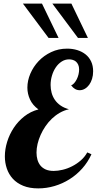

<svg xmlns="http://www.w3.org/2000/svg" viewBox="-20 -1020 533 1058"><path d="M483.9 -169.9Q463.9 -126 432.9 -91.3Q401.9 -56.6 363 -32.2Q324.2 -7.8 280.3 5.1Q236.3 18.1 190.9 18.1Q142.6 18.1 107.7 3.7Q72.8 -10.7 50.5 -35.2Q28.3 -59.6 17.6 -91.3Q6.8 -123 6.8 -158.2Q6.8 -197.8 19.5 -238.8Q32.2 -279.8 55.9 -315.7Q79.6 -351.6 114 -378.7Q148.4 -405.8 191.9 -417Q159.7 -440.4 145.3 -471.9Q130.9 -503.4 130.9 -537.1Q130.9 -575.7 147.2 -614Q163.6 -652.3 192.6 -683.1Q221.7 -713.9 262 -732.9Q302.2 -752 350.1 -752Q379.9 -752 406 -743.9Q432.1 -735.8 451.7 -720.2Q471.2 -704.6 482.2 -681.2Q493.2 -657.7 493.2 -627Q493.2 -604.5 487.3 -585.4Q481.4 -566.4 471.2 -552.5Q460.9 -538.6 447.5 -530.8Q434.1 -522.9 418.9 -522.9Q391.6 -522.9 372.1 -549.8Q380.9 -552.7 388.9 -562Q397 -571.3 403.1 -583.5Q409.2 -595.7 412.6 -609.9Q416 -624 416 -637.2Q416 -652.3 411.1 -663.1Q406.2 -673.8 398.7 -680.4Q391.1 -687 381.1 -689.9Q371.1 -692.9 360.8 -692.9Q338.4 -692.9 319.6 -680.7Q300.8 -668.5 287.4 -648.7Q273.9 -628.9 266.4 -603.5Q258.8 -578.1 258.8 -551.8Q258.8 -529.8 264.4 -508.8Q270 -487.8 282.2 -470Q294.4 -452.1 313.7 -438.7Q333 -425.3 359.9 -418Q333 -412.1 309.3 -398.4Q285.6 -384.8 265.9 -366Q246.1 -347.2 230.5 -324.2Q214.8 -301.3 203.9 -276.6Q192.9 -252 187 -227.1Q181.2 -202.1 181.2 -179.2Q181.2 -158.2 186.5 -139.6Q191.9 -121.1 203.1 -107.4Q214.4 -93.8 232.4 -85.9Q250.5 -78.1 275.9 -78.1Q298.8 -78.1 325.4 -84.5Q352.1 -90.8 377.4 -103.8Q402.8 -116.7 424.8 -135.7Q446.8 -154.8 460.9 -180.2ZM464.4 -811H409.7L268.6 -1000H373.5ZM302.7 -811H247.6L106.4 -1000H211.4Z"/></svg>

Font: Lobster
Style: Regular
Weight: 400
Designer: Pablo Impallari
Foundry: Pablo Impallari
Version: Version 1.007; ttfautohint (v1.1) -l 8 -r 50 -G 50 -x 14 -D 